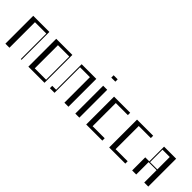

<svg xmlns="http://www.w3.org/2000/svg" viewBox="143 -1780 2777 2777"><g transform="rotate(45 1531.5 -392.0)"><path d="M70 -570H400V0H385V-522H153V0H70Z M540 -570H870V0H540ZM855 -48V-522H623V-48Z M1360 0H1277V-522H1075V0H980V-48H1060V-570H1360Z M1500 -570H1583V0H1500ZM1500 -784H1583V-736H1500Z M1723 -570H2053V-522H1806V-48H2053V0H1723Z M2193 -570H2523V-522H2276V-48H2523V0H2193Z M2910 0V-253H2746V0H2663V-268H2746V-570H2993V0ZM2910 -268V-522H2761V-268Z"/></g></svg>

Font: Facade Sud
Style: Regular
Weight: 100
Designer: Éléonore Fines
Foundry: Velvetyne Type Foundry
Version: Version 1.001;Glyphs 3.2 (3202)